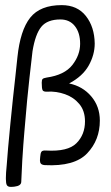

<svg xmlns="http://www.w3.org/2000/svg" viewBox="-20 -634 432 750"><path d="M6 14Q3 43 3 60V66Q3 83 7 89.5Q11 96 22 96Q31 96 37 95Q62 92 63 77Q67 -18 71 -67L75 -117Q87 -261 95 -329L107 -434Q118 -501 141.5 -529.5Q165 -558 216 -558Q252 -558 272.5 -532Q293 -506 293 -463Q293 -419 262.5 -380Q232 -341 162 -331Q150 -329 146.5 -325.5Q143 -322 143 -311Q143 -288 146.5 -281.5Q150 -275 165 -276Q200 -278 234 -266Q268 -254 290 -227.5Q312 -201 312 -160Q312 -108 278.5 -74.5Q245 -41 160 -46Q146 -47 142 -41.5Q138 -36 137 -21L136 -8Q136 1 140 5.5Q144 10 155 11Q271 17 320.5 -35Q370 -87 370 -163Q370 -218 336.5 -257.5Q303 -297 250 -308Q303 -336 326.5 -378Q350 -420 350 -464Q349 -529 315.5 -571.5Q282 -614 221 -614Q137 -614 98 -565Q59 -516 48 -410L40 -335Q31 -257 20.5 -150.5Q10 -44 6 14Z"/></svg>

Font: Farsan
Style: Regular
Weight: 400
Version: Version 1.001g;PS 1.001;hotconv 1.0.86;makeotf.lib2.5.63406 